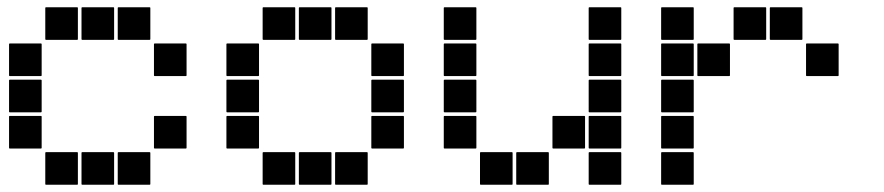

<svg xmlns="http://www.w3.org/2000/svg" viewBox="-20 -515 2440 530"><path d="M307 -495H393Q395 -495 395 -493V-407Q395 -405 393 -405H307Q305 -405 305 -407V-493Q305 -495 307 -495ZM207 -495H293Q295 -495 295 -493V-407Q295 -405 293 -405H207Q205 -405 205 -407V-493Q205 -495 207 -495ZM107 -495H193Q195 -495 195 -493V-407Q195 -405 193 -405H107Q105 -405 105 -407V-493Q105 -495 107 -495ZM407 -395H493Q495 -395 495 -393V-307Q495 -305 493 -305H407Q405 -305 405 -307V-393Q405 -395 407 -395ZM7 -395H93Q95 -395 95 -393V-307Q95 -305 93 -305H7Q5 -305 5 -307V-393Q5 -395 7 -395ZM7 -295H93Q95 -295 95 -293V-207Q95 -205 93 -205H7Q5 -205 5 -207V-293Q5 -295 7 -295ZM407 -195H493Q495 -195 495 -193V-107Q495 -105 493 -105H407Q405 -105 405 -107V-193Q405 -195 407 -195ZM7 -195H93Q95 -195 95 -193V-107Q95 -105 93 -105H7Q5 -105 5 -107V-193Q5 -195 7 -195ZM307 -95H393Q395 -95 395 -93V-7Q395 -5 393 -5H307Q305 -5 305 -7V-93Q305 -95 307 -95ZM207 -95H293Q295 -95 295 -93V-7Q295 -5 293 -5H207Q205 -5 205 -7V-93Q205 -95 207 -95ZM107 -95H193Q195 -95 195 -93V-7Q195 -5 193 -5H107Q105 -5 105 -7V-93Q105 -95 107 -95Z M907 -495H993Q995 -495 995 -493V-407Q995 -405 993 -405H907Q905 -405 905 -407V-493Q905 -495 907 -495ZM807 -495H893Q895 -495 895 -493V-407Q895 -405 893 -405H807Q805 -405 805 -407V-493Q805 -495 807 -495ZM707 -495H793Q795 -495 795 -493V-407Q795 -405 793 -405H707Q705 -405 705 -407V-493Q705 -495 707 -495ZM1007 -395H1093Q1095 -395 1095 -393V-307Q1095 -305 1093 -305H1007Q1005 -305 1005 -307V-393Q1005 -395 1007 -395ZM607 -395H693Q695 -395 695 -393V-307Q695 -305 693 -305H607Q605 -305 605 -307V-393Q605 -395 607 -395ZM1007 -295H1093Q1095 -295 1095 -293V-207Q1095 -205 1093 -205H1007Q1005 -205 1005 -207V-293Q1005 -295 1007 -295ZM607 -295H693Q695 -295 695 -293V-207Q695 -205 693 -205H607Q605 -205 605 -207V-293Q605 -295 607 -295ZM1007 -195H1093Q1095 -195 1095 -193V-107Q1095 -105 1093 -105H1007Q1005 -105 1005 -107V-193Q1005 -195 1007 -195ZM607 -195H693Q695 -195 695 -193V-107Q695 -105 693 -105H607Q605 -105 605 -107V-193Q605 -195 607 -195ZM907 -95H993Q995 -95 995 -93V-7Q995 -5 993 -5H907Q905 -5 905 -7V-93Q905 -95 907 -95ZM807 -95H893Q895 -95 895 -93V-7Q895 -5 893 -5H807Q805 -5 805 -7V-93Q805 -95 807 -95ZM707 -95H793Q795 -95 795 -93V-7Q795 -5 793 -5H707Q705 -5 705 -7V-93Q705 -95 707 -95Z M1607 -495H1693Q1695 -495 1695 -493V-407Q1695 -405 1693 -405H1607Q1605 -405 1605 -407V-493Q1605 -495 1607 -495ZM1207 -495H1293Q1295 -495 1295 -493V-407Q1295 -405 1293 -405H1207Q1205 -405 1205 -407V-493Q1205 -495 1207 -495ZM1607 -395H1693Q1695 -395 1695 -393V-307Q1695 -305 1693 -305H1607Q1605 -305 1605 -307V-393Q1605 -395 1607 -395ZM1207 -395H1293Q1295 -395 1295 -393V-307Q1295 -305 1293 -305H1207Q1205 -305 1205 -307V-393Q1205 -395 1207 -395ZM1607 -295H1693Q1695 -295 1695 -293V-207Q1695 -205 1693 -205H1607Q1605 -205 1605 -207V-293Q1605 -295 1607 -295ZM1207 -295H1293Q1295 -295 1295 -293V-207Q1295 -205 1293 -205H1207Q1205 -205 1205 -207V-293Q1205 -295 1207 -295ZM1607 -195H1693Q1695 -195 1695 -193V-107Q1695 -105 1693 -105H1607Q1605 -105 1605 -107V-193Q1605 -195 1607 -195ZM1507 -195H1593Q1595 -195 1595 -193V-107Q1595 -105 1593 -105H1507Q1505 -105 1505 -107V-193Q1505 -195 1507 -195ZM1207 -195H1293Q1295 -195 1295 -193V-107Q1295 -105 1293 -105H1207Q1205 -105 1205 -107V-193Q1205 -195 1207 -195ZM1607 -95H1693Q1695 -95 1695 -93V-7Q1695 -5 1693 -5H1607Q1605 -5 1605 -7V-93Q1605 -95 1607 -95ZM1407 -95H1493Q1495 -95 1495 -93V-7Q1495 -5 1493 -5H1407Q1405 -5 1405 -7V-93Q1405 -95 1407 -95ZM1307 -95H1393Q1395 -95 1395 -93V-7Q1395 -5 1393 -5H1307Q1305 -5 1305 -7V-93Q1305 -95 1307 -95Z M2107 -495H2193Q2195 -495 2195 -493V-407Q2195 -405 2193 -405H2107Q2105 -405 2105 -407V-493Q2105 -495 2107 -495ZM2007 -495H2093Q2095 -495 2095 -493V-407Q2095 -405 2093 -405H2007Q2005 -405 2005 -407V-493Q2005 -495 2007 -495ZM1807 -495H1893Q1895 -495 1895 -493V-407Q1895 -405 1893 -405H1807Q1805 -405 1805 -407V-493Q1805 -495 1807 -495ZM2207 -395H2293Q2295 -395 2295 -393V-307Q2295 -305 2293 -305H2207Q2205 -305 2205 -307V-393Q2205 -395 2207 -395ZM1907 -395H1993Q1995 -395 1995 -393V-307Q1995 -305 1993 -305H1907Q1905 -305 1905 -307V-393Q1905 -395 1907 -395ZM1807 -395H1893Q1895 -395 1895 -393V-307Q1895 -305 1893 -305H1807Q1805 -305 1805 -307V-393Q1805 -395 1807 -395ZM1807 -295H1893Q1895 -295 1895 -293V-207Q1895 -205 1893 -205H1807Q1805 -205 1805 -207V-293Q1805 -295 1807 -295ZM1807 -195H1893Q1895 -195 1895 -193V-107Q1895 -105 1893 -105H1807Q1805 -105 1805 -107V-193Q1805 -195 1807 -195ZM1807 -95H1893Q1895 -95 1895 -93V-7Q1895 -5 1893 -5H1807Q1805 -5 1805 -7V-93Q1805 -95 1807 -95Z"/></svg>

Font: Pixel Panel Black
Style: Regular
Weight: 900
Monospace: yes
Designer: Óliver Lalan
Foundry: Óliver Lalan
Version: Version 1.000; ttfautohint (v1.8.4.7-5d5b-dirty);gftools[0.9